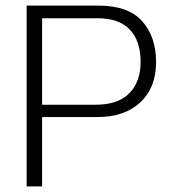

<svg xmlns="http://www.w3.org/2000/svg" viewBox="-20 -664 611 684"><path d="M75 0V-644H331Q437 -644 486.5 -588.5Q536 -533 536 -443Q536 -352 480 -299.5Q424 -247 327 -247H130V0ZM130 -291H322Q401 -291 441 -332Q481 -373 481 -443Q481 -518 442.5 -558.5Q404 -599 327 -599H130Z"/></svg>

Font: Kanit ExtraLight
Style: Regular
Weight: 275
Designer: Katatrad Team
Foundry: CadsonDemak
Version: Version 2.000; ttfautohint (v1.8.3)